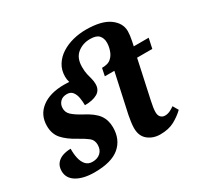

<svg xmlns="http://www.w3.org/2000/svg" viewBox="-163 -965 1207 1170"><g transform="rotate(-30 440.0 -380.0)"><path d="M186 10Q108 10 61 -18Q14 -46 14 -97Q14 -129 30.5 -149.5Q47 -170 73.5 -179Q100 -188 130 -188Q129 -152 136 -121Q143 -90 160 -71Q177 -52 207 -52Q242 -52 263.5 -72Q285 -92 285 -127Q285 -160 261.5 -178.5Q238 -197 196 -220Q137 -252 105.5 -288Q74 -324 74 -380Q74 -457 132 -501.5Q190 -546 290 -546Q309 -546 326 -545Q320 -565 320 -585Q320 -631 342 -666Q364 -701 400 -724Q436 -747 480.5 -758.5Q525 -770 571 -770Q681 -770 735.5 -731Q790 -692 790 -634Q790 -609 782 -569L775 -536H880L865 -466H758L700 -198Q689 -150 689 -122Q689 -99 700.5 -87Q712 -75 730 -75Q748 -75 765 -83Q782 -91 797 -102L819 -64Q788 -34 747.5 -12Q707 10 648 10Q598 10 562.5 -18.5Q527 -47 527 -103Q527 -121 530.5 -146Q534 -171 538 -191L598 -466H531L542 -519Q562 -519 579 -523.5Q596 -528 608 -540Q626 -556 635.5 -584Q645 -612 645 -638Q645 -669 627.5 -688.5Q610 -708 566 -708Q514 -708 476.5 -677.5Q439 -647 439 -584Q439 -553 444 -531.5Q449 -510 454 -492Q459 -474 459 -454Q459 -412 426.5 -393Q394 -374 338 -374Q338 -401 333.5 -427Q329 -453 315.5 -470.5Q302 -488 276 -488Q245 -488 228.5 -470.5Q212 -453 211 -429Q209 -397 233 -375.5Q257 -354 300 -331Q366 -297 392.5 -260.5Q419 -224 419 -172Q419 -87 362 -38.5Q305 10 186 10Z"/></g></svg>

Font: Noto Serif Condensed ExtraBold
Style: Italic
Weight: 800
Width: 3
Italic angle: -12°
Designer: Monotype Design Team
Foundry: Monotype Imaging Inc.
Version: Version 2.014; ttfautohint (v1.8.4.7-5d5b)